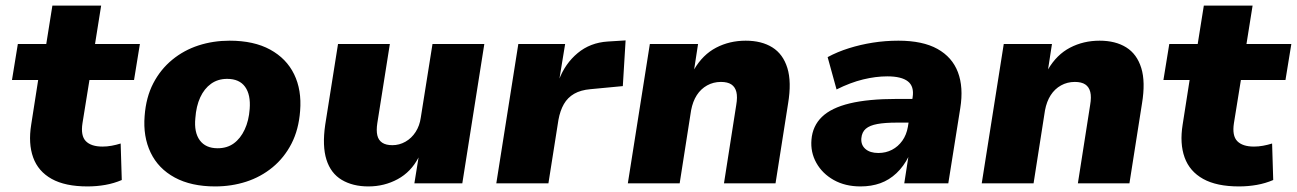

<svg xmlns="http://www.w3.org/2000/svg" viewBox="-20 -658 4654 689"><path d="M294 11Q214 11 165.5 -16Q117 -43 99 -93Q81 -143 92 -211L117 -371H23L44 -500H146L168 -638H343L321 -500H482L461 -371H301L276 -216Q269 -171 288 -151.5Q307 -132 348 -132Q364 -132 380.5 -135Q397 -138 413 -143L417 -12Q389 0 358 5.5Q327 11 294 11Z M752 11Q666 11 607 -21Q548 -53 520.5 -110.5Q493 -168 499 -242Q504 -309 530 -359Q556 -409 598 -443.5Q640 -478 692.5 -495Q745 -512 804 -512Q891 -512 949.5 -480Q1008 -448 1035.5 -391.5Q1063 -335 1057 -260Q1052 -193 1026 -142.5Q1000 -92 958 -57.5Q916 -23 863.5 -6Q811 11 752 11ZM761 -126Q795 -126 819 -143.5Q843 -161 858 -193Q873 -225 876 -267Q880 -318 859.5 -346.5Q839 -375 795 -375Q762 -375 737.5 -357.5Q713 -340 698.5 -308.5Q684 -277 681 -234Q676 -183 697 -154.5Q718 -126 761 -126Z M1302 11Q1246 11 1206.5 -12.5Q1167 -36 1151.5 -85Q1136 -134 1147 -210L1193 -500H1379L1334 -216Q1330 -190 1334 -172.5Q1338 -155 1351.5 -146Q1365 -137 1388 -137Q1413 -137 1435 -149.5Q1457 -162 1471.5 -184.5Q1486 -207 1490 -236L1532 -500H1718L1639 0H1467L1482 -93Q1455 -41 1407 -15Q1359 11 1302 11Z M1761 0 1840 -500H2008L1987 -372H1986Q2008 -430 2053 -467.5Q2098 -505 2161 -509L2225 -513L2215 -349L2099 -338Q2064 -335 2040.5 -321.5Q2017 -308 2003.5 -284.5Q1990 -261 1984 -228L1948 0Z M2233 0 2312 -500H2485L2471 -409Q2502 -462 2550 -487Q2598 -512 2656 -512Q2713 -512 2751.5 -488Q2790 -464 2805.5 -414Q2821 -364 2808 -286L2763 0H2578L2622 -281Q2627 -310 2622.5 -328Q2618 -346 2604.5 -355Q2591 -364 2567 -364Q2540 -364 2517.5 -351.5Q2495 -339 2480.5 -316.5Q2466 -294 2460 -262L2419 0Z M3068 11Q3013 11 2972 -12Q2931 -35 2909.5 -73.5Q2888 -112 2892 -157Q2896 -206 2929.5 -238.5Q2963 -271 3029.5 -287Q3096 -303 3198 -303H3271L3258 -218H3198Q3156 -218 3128.5 -213Q3101 -208 3087 -196Q3073 -184 3071 -162Q3069 -138 3085.5 -123.5Q3102 -109 3132 -109Q3159 -109 3181 -120.5Q3203 -132 3218 -153Q3233 -174 3238 -203L3255 -309Q3261 -348 3238 -366Q3215 -384 3164 -384Q3123 -384 3077.5 -373Q3032 -362 2982 -337L2950 -453Q2985 -472 3026.5 -485Q3068 -498 3112.5 -505Q3157 -512 3204 -512Q3291 -512 3344 -482.5Q3397 -453 3417.5 -399Q3438 -345 3426 -270L3383 0H3225L3240 -97H3241Q3223 -61 3197 -36.5Q3171 -12 3139 -0.5Q3107 11 3068 11Z M3503 0 3582 -500H3755L3741 -409Q3772 -462 3820 -487Q3868 -512 3926 -512Q3983 -512 4021.5 -488Q4060 -464 4075.5 -414Q4091 -364 4078 -286L4033 0H3848L3892 -281Q3897 -310 3892.5 -328Q3888 -346 3874.5 -355Q3861 -364 3837 -364Q3810 -364 3787.5 -351.5Q3765 -339 3750.5 -316.5Q3736 -294 3730 -262L3689 0Z M4426 11Q4346 11 4297.5 -16Q4249 -43 4231 -93Q4213 -143 4224 -211L4249 -371H4155L4176 -500H4278L4300 -638H4475L4453 -500H4614L4593 -371H4433L4408 -216Q4401 -171 4420 -151.5Q4439 -132 4480 -132Q4496 -132 4512.5 -135Q4529 -138 4545 -143L4549 -12Q4521 0 4490 5.5Q4459 11 4426 11Z"/></svg>

Font: Nunito Sans 9pt Black
Style: Italic
Weight: 900
Italic angle: -9°
Version: Version 3.101;gftools[0.9.27]